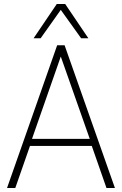

<svg xmlns="http://www.w3.org/2000/svg" viewBox="-20 -934 606 954"><path d="M15 0 264 -709H301L551 0H509L436 -209H129L56 0ZM139 -244H426L282 -653ZM147 -744 262 -914H304L419 -744H383L282 -885L182 -744Z"/></svg>

Font: Georama ExtraCondensed Thin ExtraLight
Style: Regular
Weight: 250
Version: Version 1.001